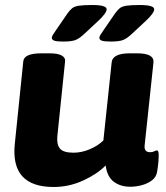

<svg xmlns="http://www.w3.org/2000/svg" viewBox="-20 -738 665 767"><path d="M194 9Q22 9 39 -162L73 -493Q76 -525 146 -525H179Q212 -525 227 -516Q242 -507 240 -493L209 -193Q206 -161 219.5 -144.5Q233 -128 274 -128Q306 -128 339 -142Q372 -156 393 -177L426 -488Q429 -525 499 -525H528Q597 -525 593 -488L558 -159Q554 -130 580 -130Q589 -130 596 -133.5Q603 -137 607 -137Q614 -137 614 -118Q614 -110 613 -94.5Q612 -79 608 -54Q605 -31 587 -17.5Q569 -4 545.5 2Q522 8 501 8Q461 8 434.5 -12Q408 -32 402 -77Q369 -43 312.5 -17Q256 9 194 9ZM232 -572Q207 -572 197 -575.5Q187 -579 187 -587Q187 -592 191 -598.5Q195 -605 202 -615L250 -685Q259 -697 267.5 -704.5Q276 -712 294 -715Q312 -718 348 -718Q406 -718 406 -701Q406 -686 373 -655L316 -602Q298 -585 282.5 -578.5Q267 -572 232 -572ZM422 -572Q397 -572 387 -575.5Q377 -579 377 -587Q377 -592 381 -598.5Q385 -605 392 -615L440 -685Q449 -697 457.5 -704.5Q466 -712 484 -715Q502 -718 538 -718Q596 -718 596 -701Q596 -686 563 -655L506 -602Q488 -585 472.5 -578.5Q457 -572 422 -572Z"/></svg>

Font: Asap Semi Expanded Semi Expanded ExtraBold
Style: Italic
Weight: 800
Width: 6
Italic angle: -6°
Designer: Pablo Cosgaya
Foundry: Omnibus-Type
Version: Version 3.001; ttfautohint (v1.8.4.7-5d5b)